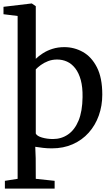

<svg xmlns="http://www.w3.org/2000/svg" viewBox="-23 -839 640 1100"><path d="M5 241.5V197L78 185.5V-747.5L-3 -757.5V-800L157 -819H159.5L182 -803.5V-502Q199 -518.5 223 -534Q247 -549.5 277.8 -559.2Q308.5 -569 345.5 -569Q402.5 -569 452 -541.2Q501.5 -513.5 532.2 -453.5Q563 -393.5 563 -297Q563 -233 543 -177Q523 -121 485.2 -78.8Q447.5 -36.5 394 -12.8Q340.5 11 274 11Q248 11 224 8.2Q200 5.5 179 2L181.5 66.5L182 185.5L290 197V241.5ZM280.5 -42.5Q329 -42.5 367 -68.8Q405 -95 427 -148Q449 -201 450 -282.5Q451 -339.5 439.8 -380.5Q428.5 -421.5 408 -447.8Q387.5 -474 361 -486Q334.5 -498 304 -498Q276.5 -498 252.5 -488.8Q228.5 -479.5 210.5 -466.2Q192.5 -453 182 -441.5V-74Q188.5 -59.5 217.8 -51Q247 -42.5 280.5 -42.5Z"/></svg>

Font: Merriweather 20pt
Style: Regular
Weight: 400
Version: Version 2.100